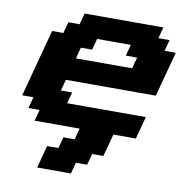

<svg xmlns="http://www.w3.org/2000/svg" viewBox="-93 -713 1007 1051"><g transform="rotate(10 410.5 -187.5)"><path d="M183.1 250H370.6L387.2 187.5H449.7L466.3 125H528.8Q534.7 104 545.9 62.5Q557.1 21 562.5 0H687.5Q692.9 -21 704.1 -62.5Q715.3 -104 721.2 -125H283.7L300.3 -187.5H237.8L254.4 -250H754.4Q765.6 -292 787.8 -375.2Q810.1 -458.5 821.3 -500H758.8L775.9 -562.5H713.4L730 -625H292.5L275.9 -562.5H213.4L196.3 -500H133.8Q117.2 -437.5 83.7 -312.5Q50.3 -187.5 33.7 -125H96.2L79.1 -62.5H141.6L125 0H375L358.4 62.5H295.9L278.8 125H216.3Q210.4 145.5 199.5 187.3Q188.5 229 183.1 250ZM600.6 -375H288.1L304.7 -437.5H367.2L383.8 -500H571.3L554.7 -437.5H617.2Z"/></g></svg>

Font: Faithful 32x
Style: SemiboldOblique
Weight: 400
Foundry: Faithful Resource Pack
Version: Version 1.0; January 27, 2023